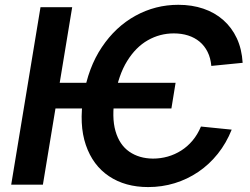

<svg xmlns="http://www.w3.org/2000/svg" viewBox="-20 -757 1025 787"><path d="M699.7 -417.5 682.6 -312.5H179.7L197.3 -417.5ZM974.6 -499.5 846.2 -486.8Q843.3 -519.5 830.8 -544.4Q818.4 -569.3 798.1 -586.2Q777.8 -603 751 -611.6Q724.1 -620.1 692.4 -620.1Q635.3 -620.1 585.9 -592Q536.6 -564 501.2 -506.8Q465.8 -449.7 451.2 -362.8Q437 -276.4 453.4 -219.7Q469.7 -163.1 510 -135.3Q550.3 -107.4 606.9 -106.9Q638.2 -106.9 667.5 -115.2Q696.8 -123.5 722.7 -139.9Q748.5 -156.2 769.3 -180.9Q790 -205.6 803.7 -238.3L929.7 -225.6Q907.7 -170.4 872.8 -126.7Q837.9 -83 793 -52.5Q748 -22 696 -6.1Q644 9.8 587.4 9.8Q493.2 9.8 426.8 -34.7Q360.4 -79.1 331.8 -162.8Q303.2 -246.6 322.3 -362.8Q341.3 -480 397.5 -563.7Q453.6 -647.5 535.2 -692.4Q616.7 -737.3 710.9 -737.3Q767.1 -737.3 813.7 -721.4Q860.4 -705.6 895.3 -674.8Q930.2 -644 950.7 -600.1Q971.2 -556.2 974.6 -499.5ZM275.9 -727.5 155.8 0H25.9L146 -727.5Z"/></svg>

Font: Inter 17pt SemiBold
Style: Italic
Weight: 600
Italic angle: -9.3988°
Version: Version 4.001;git-66647c0bb